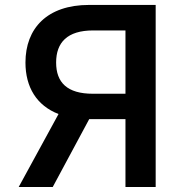

<svg xmlns="http://www.w3.org/2000/svg" viewBox="-20 -747 718 767"><path d="M601.9 0V-727.3H335.9C168 -727.3 81.7 -633.5 81.7 -497.2C81.7 -398.8 126.4 -325.3 213.8 -291.5L54.7 0H190.7L336.3 -271H337H481.2V0ZM204.2 -497.2C204.2 -577.1 248.6 -625.4 351.9 -625.4H481.2V-372.5H350.9C248.6 -372.5 204.2 -417.3 204.2 -497.2Z"/></svg>

Font: Magic Ui Pro Semi Bold
Style: Regular
Weight: 600
Designer: Stefan Endress, Andreas Faust
Version: Version 1.000;FEAKit 1.0